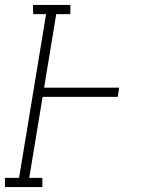

<svg xmlns="http://www.w3.org/2000/svg" viewBox="-53 -755 573 775"><path d="M-33 0V-37H24L133 -698H81L80 -735H231V-698H174L125 -401H428L422 -364H119L65 -37H118V0Z"/></svg>

Font: Iosevka Curly Slab Extralight
Style: Italic
Weight: 200
Italic angle: -9°
Monospace: yes
Designer: Belleve Invis
Foundry: Belleve Invis
Version: Version 22.1.2; ttfautohint (v1.8.4)